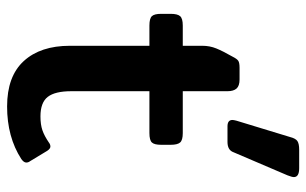

<svg xmlns="http://www.w3.org/2000/svg" viewBox="-181 -667 863 541"><g transform="rotate(90 250.5 -396.5)"><path d="M318 -620Q318 -623 320 -631L366 -782Q370 -798 377.5 -803Q385 -808 402 -808H454Q479 -808 479 -793Q479 -788 474 -775L409 -623Q403 -606 380 -606H336Q318 -606 318 -620ZM109 -162V-386H52Q32 -386 25.5 -393Q19 -400 19 -419V-446Q19 -465 25.5 -472.5Q32 -480 52 -480H109V-535Q109 -556 116.5 -574.5Q124 -593 140 -621Q146 -633 151.5 -636.5Q157 -640 171 -640H204Q222 -640 229.5 -631.5Q237 -623 237 -606V-480H355Q375 -480 381.5 -472.5Q388 -465 388 -446V-419Q388 -400 381.5 -393Q375 -386 355 -386H237V-166Q237 -120 253 -99.5Q269 -79 308 -79Q331 -79 347 -84.5Q363 -90 382 -103Q387 -107 393 -107Q399 -107 405 -98L434 -50Q438 -45 438 -39Q438 -32 428 -25Q366 15 280 15Q195 15 152 -32Q109 -79 109 -162Z"/></g></svg>

Font: Mitr
Style: Regular
Weight: 400
Designer: Thanarat Vachiruckul
Foundry: Cadson Demak
Version: Version 1.002